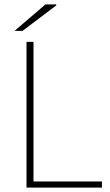

<svg xmlns="http://www.w3.org/2000/svg" viewBox="-20 -850 500 870"><path d="M100.1 0V-660.2H131.8V-27.8H441.9V0ZM45.9 -710 186 -830.1H233.9L235.8 -826.2L82 -710Z"/></svg>

Font: Source Sans 3 ExtraLight
Style: Regular
Weight: 200
Designer: Paul D. Hunt
Foundry: Adobe
Version: Version 3.052;hotconv 1.1.0;makeotfexe 2.6.0